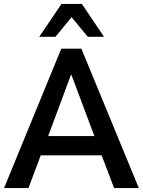

<svg xmlns="http://www.w3.org/2000/svg" viewBox="-20 -951 722 971"><path d="M0.5 0 290 -705H391.5L682 0H557L481.5 -198.5L531 -165.5H150L198.5 -198.5L124 0ZM339 -573 212.5 -233 191.5 -263H489L468.5 -233L341 -573ZM178.5 -765 291 -931H394L506 -765H424L342 -864L260.5 -765Z"/></svg>

Font: Nunito Sans 12pt ExtraLight SemiCondensed
Style: Regular
Weight: 200
Width: 4
Version: Version 3.101;gftools[0.9.27]